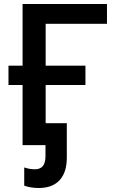

<svg xmlns="http://www.w3.org/2000/svg" viewBox="-20 -734 583 971"><path d="M210.9 -401.9H412.1V-304.2H210.9V0H94.2V-304.2H22.9V-401.9H94.2V-713.9H521V-613.8H210.9ZM175.8 216.8Q136.2 216.8 102.5 205.1V112.8Q129.4 122.1 156.7 122.1Q210 122.1 210 56.2V-110.8H317.9V63Q317.9 138.2 281.2 177.5Q244.6 216.8 175.8 216.8Z"/></svg>

Font: JBL Sans
Style: Semibold
Weight: 600
Version: Version 1.10